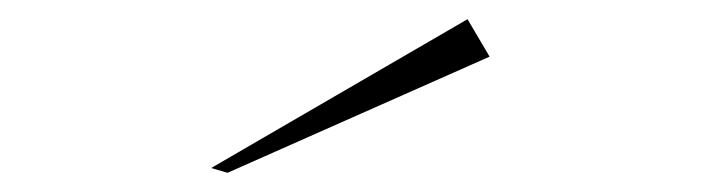

<svg xmlns="http://www.w3.org/2000/svg" viewBox="-20 -745 730 200"><path d="M217 -565 200 -570 467 -725 490 -686Z"/></svg>

Font: Panamera Light
Style: Regular
Weight: 300
Designer: Bastien Sozeau
Foundry: NBR — Bastien Sozeau
Version: Version 3.002; ttfautohint (v1.8.4.7-5d5b);gftools[0.9.33]